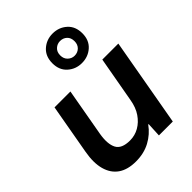

<svg xmlns="http://www.w3.org/2000/svg" viewBox="-225 -892 1017 1017"><g transform="rotate(-45 283.0 -384.0)"><path d="M188 12Q126 12 88 -14.5Q50 -41 36 -91.5Q22 -142 35 -214L85 -496H204L156 -226Q145 -160 163.5 -124.5Q182 -89 244 -89Q281 -89 312.5 -107Q344 -125 366.5 -158Q389 -191 397 -239L443 -496H563L475 0H371L375 -81H372Q341 -38 294.5 -13Q248 12 188 12ZM354 -559Q308 -559 275 -588.5Q242 -618 242 -669Q242 -721 275 -750.5Q308 -780 354 -780Q401 -780 434 -750.5Q467 -721 467 -669Q467 -618 434 -588.5Q401 -559 354 -559ZM354 -614Q377 -614 392.5 -629Q408 -644 408 -669Q408 -695 392.5 -709.5Q377 -724 354 -724Q333 -724 317 -709.5Q301 -695 301 -669Q301 -644 317 -629Q333 -614 354 -614Z"/></g></svg>

Font: DM Sans 36pt SemiBold
Style: Italic
Weight: 600
Italic angle: -10°
Designer: Colophon Foundry, Jonny Pinhorn
Foundry: Colophon Foundry
Version: Version 4.004;gftools[0.9.30]